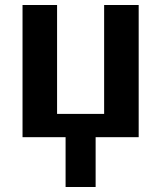

<svg xmlns="http://www.w3.org/2000/svg" viewBox="-20 -548 644 767"><path d="M242 199V0H70V-528H208V-93H396V-528H534V0H362V199Z"/></svg>

Font: Libra Sans
Style: Bold
Weight: 700
Foundry: Context Ltd
Version: Version 1.000